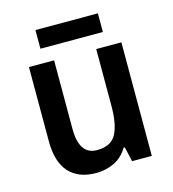

<svg xmlns="http://www.w3.org/2000/svg" viewBox="-106 -787 799 885"><g transform="rotate(-15 293.0 -344.5)"><path d="M512 -542V0H418L402 -70H396Q372 -29 332 -9.5Q292 10 245 10Q161 10 116 -39.5Q71 -89 71 -189V-542H191V-215Q191 -91 276 -91Q343 -91 367.5 -137Q392 -183 392 -271V-542ZM442 -699V-610H144V-699Z"/></g></svg>

Font: Noto Sans Sinhala UI SemiCondensed SemiBold
Style: Regular
Weight: 600
Width: 4
Designer: Jelle Bosma - Monotype Design Team
Foundry: Monotype Imaging Inc.
Version: Version 2.006; ttfautohint (v1.8.4.7-5d5b)